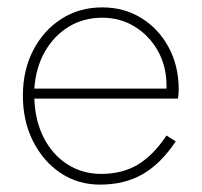

<svg xmlns="http://www.w3.org/2000/svg" viewBox="-20 -490 546 520"><path d="M251 10Q191 10 144 -21.5Q97 -53 69.5 -107.5Q42 -162 42 -231Q42 -300 70 -354Q98 -408 146.5 -439Q195 -470 257 -470Q316 -470 363 -441Q410 -412 437 -361.5Q464 -311 464 -248Q464 -243 463.5 -235.5Q463 -228 462 -223H73Q75 -163 98.5 -117Q122 -71 162.5 -45Q203 -19 254 -19Q311 -19 353 -44Q395 -69 431 -123L456 -107Q415 -46 366 -18Q317 10 251 10ZM257 -442Q206 -442 166 -417.5Q126 -393 101.5 -350Q77 -307 73 -250H431Q431 -254 431 -258Q431 -310 408 -351.5Q385 -393 345.5 -417.5Q306 -442 257 -442Z"/></svg>

Font: Jost* Thin
Style: Regular
Weight: 200
Version: Version 3.7